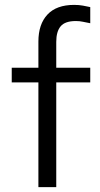

<svg xmlns="http://www.w3.org/2000/svg" viewBox="-20 -765 410 785"><path d="M28 -488H137V-595Q137 -666 174 -705.5Q211 -745 283 -745Q303 -745 319 -742Q335 -739 349 -736V-670Q332 -673 319 -676Q306 -679 290 -679Q246 -679 228 -657.5Q210 -636 210 -594V-488H349V-428H210V0H137V-428H28Z"/></svg>

Font: Rosa Sans Light
Style: Regular
Weight: 300
Designer: Pentagram / MCKL
Foundry: Pentagram / MCKL
Version: Version 1.005;September 16, 2019;FontCreator 11.5.0.2425 64-